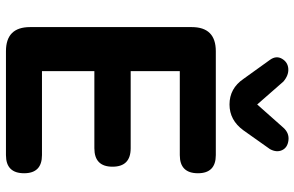

<svg xmlns="http://www.w3.org/2000/svg" viewBox="-192 -797 989 645"><g transform="rotate(90 302.5 -474.5)"><path d="M331 -751Q277 -751 245 -798L181 -887Q166 -908 177.5 -927.5Q189 -947 211 -948.5Q233 -950 254 -932L331 -844L409 -932Q427 -952 451.5 -949Q476 -946 484.5 -927.5Q493 -909 481 -887L418 -798Q384 -751 331 -751ZM501 0H152Q71 0 71 -81V-624Q71 -705 152 -705H501Q562 -705 562 -645Q562 -584 501 -584H219V-419H478Q540 -419 540 -358Q540 -297 478 -297H219V-121H501Q562 -121 562 -61Q562 0 501 0Z"/></g></svg>

Font: Nunito ExtraBold
Style: Regular
Weight: 800
Designer: Vernon Adams
Foundry: Vernon Adams
Version: Version 3.602